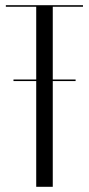

<svg xmlns="http://www.w3.org/2000/svg" viewBox="-20 -719 342 739"><path d="M299.4 -699H2.5V-693H119.4V0H183.1V-693H299.4ZM31.9 -407H271V-413H31.9Z"/></svg>

Font: Moniqa Black
Style: Regular
Weight: 900
Designer: Rajesh Rajput
Foundry: Rajesh Rajput
Version: Version 1.000